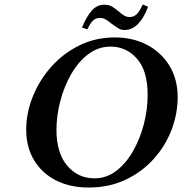

<svg xmlns="http://www.w3.org/2000/svg" viewBox="-20 -825 813 857"><path d="M375 12Q294 12 231.5 -19Q169 -50 133 -108.5Q97 -167 97 -247Q97 -320 126 -393Q155 -466 208 -526Q261 -586 333.5 -622Q406 -658 493 -658Q572 -658 635 -625.5Q698 -593 735.5 -533Q773 -473 773 -391Q773 -317 745.5 -245Q718 -173 665.5 -115Q613 -57 540 -22.5Q467 12 375 12ZM473 -617Q419 -617 374.5 -583.5Q330 -550 298 -494.5Q266 -439 249 -373.5Q232 -308 232 -245Q232 -142 280 -85.5Q328 -29 402 -29Q455 -29 498.5 -62Q542 -95 573.5 -150Q605 -205 622 -270.5Q639 -336 639 -402Q639 -509 591.5 -563Q544 -617 473 -617ZM559 -749Q575 -749 588 -759.5Q601 -770 617 -805L641 -795Q623 -746 596.5 -718.5Q570 -691 535 -691Q519 -691 505 -700.5Q491 -710 477 -720Q465 -730 453 -737.5Q441 -745 427 -745Q408 -745 395.5 -733.5Q383 -722 370 -694L346 -702Q366 -751 389.5 -777.5Q413 -804 445 -804Q468 -804 483 -794Q498 -784 511 -773Q522 -763 533.5 -756Q545 -749 559 -749Z"/></svg>

Font: Libertinus Serif SemiBold
Style: Italic
Weight: 600
Italic angle: -11.5°
Designer: Philipp H. Poll, Khaled Hosny
Foundry: Caleb Maclennan
Version: Version 7.051;RELEASE